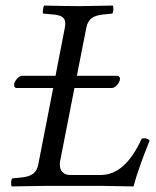

<svg xmlns="http://www.w3.org/2000/svg" viewBox="-20 -667 559 689"><path d="M247.1 -351.1 195.8 -88.9Q194.8 -84 194.8 -76.2Q194.8 -58.6 204.6 -48.8Q214.4 -39.1 231.9 -39.1H341.8Q429.2 -39.1 488.8 -169.9Q506.8 -173.3 517.1 -163.1Q476.6 -63 459 2Q371.1 0 345.2 0H142.1Q111.8 0 22 2Q19 -4.9 20 -14.4Q21 -23.9 23.9 -26.9L55.2 -29.8Q85 -32.7 99.1 -43.7Q113.3 -54.7 117.2 -76.2L170.9 -351.1H41Q28.8 -351.1 30.8 -366.2Q33.2 -376 42 -385.5Q50.8 -395 59.1 -395H179.2L212.9 -568.8Q217.3 -591.8 207.5 -602.5Q197.8 -613.3 168.9 -615.2L134.8 -618.2Q132.8 -622.1 134.3 -632.8Q135.7 -643.6 138.2 -647Q226.1 -645 265.1 -645Q294.9 -645 384.8 -647Q387.7 -640.1 386.7 -630.6Q385.7 -621.1 382.8 -618.2L352.1 -615.2Q322.3 -612.3 308.3 -601.3Q294.4 -590.3 290 -568.8L255.9 -395H399.9Q406.2 -395 408.9 -390.4Q411.6 -385.7 410.2 -380.9Q408.7 -371.1 399.4 -361.1Q390.1 -351.1 380.9 -351.1Z"/></svg>

Font: Common Serif SemiBold
Style: Italic
Weight: 600
Italic angle: -12°
Designer: Philipp H. Poll, Khaled Hosny
Foundry: Stefan Peev, Context Ltd.
Version: Version 1.026